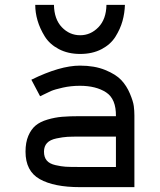

<svg xmlns="http://www.w3.org/2000/svg" viewBox="-20 -770 658 790"><path d="M125 -750H202Q203 -691 234.5 -658Q266 -625 310 -625Q353 -625 385 -658Q417 -691 418 -750H494Q493 -716 484 -683.5Q475 -651 455 -619Q435 -587 397.5 -567.5Q360 -548 310 -548Q260 -548 222 -568Q184 -588 164 -620.5Q144 -653 134.5 -685.5Q125 -718 125 -750ZM309 0Q202 0 143.5 -33Q85 -66 85 -146Q85 -184 96.5 -211Q108 -238 126.5 -253.5Q145 -269 175.5 -278Q206 -287 236 -289.5Q266 -292 309 -292H457Q458 -363 416.5 -390Q375 -417 309 -417Q272 -417 238.5 -409.5Q205 -402 190 -395.5Q175 -389 145 -374L109 -442Q227 -500 309 -500Q369 -500 413 -482Q457 -464 479 -440.5Q501 -417 514.5 -385Q528 -353 530.5 -333.5Q533 -314 533 -295V0ZM309 -83H457V-208H309Q276 -208 257.5 -207Q239 -206 212.5 -200.5Q186 -195 173.5 -181.5Q161 -168 161 -146Q161 -123 172.5 -109.5Q184 -96 208.5 -90.5Q233 -85 250 -84Q267 -83 299 -83Q306 -83 309 -83Z"/></svg>

Font: Hermit Light
Style: Regular
Weight: 300
Designer: Pablo Caro
Version: Version 2.000;PS 002.000;hotconv 1.0.88;makeotf.lib2.5.64775